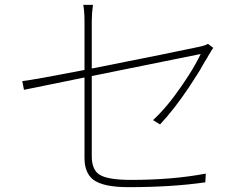

<svg xmlns="http://www.w3.org/2000/svg" viewBox="-20 -776 1040 793"><path d="M612 -280Q670 -333 730 -421Q781 -494 809 -553Q567 -504 359 -462V-131Q359 -74 392 -54Q426 -33 522 -33Q693 -33 830 -59L828 -23Q691 -3 510 -3Q406 -3 365 -34Q329 -62 329 -124V-456Q151 -420 79 -405L72 -441Q123 -447 329 -487V-687Q329 -728 324 -756H364Q359 -721 359 -687V-493Q486 -518 640 -549Q699 -561 746 -571Q789 -580 804 -583Q828 -588 839 -595L861 -578Q857 -574 852 -565L848 -558L844 -552L835 -536L825 -520Q814 -501 805 -485Q780 -445 758 -412Q699 -324 641 -262Z"/></svg>

Font: Noto Sans CJK TC Thin
Style: Regular
Weight: 250
Designer: Ryoko NISHIZUKA ???? (kana & ideographs); Paul D. Hunt (Latin, Greek & Cyrillic); Wenlong ZHANG ??? (bopomofo); Sandoll 
Foundry: Adobe Systems Incorporated
Version: Version 1.004 January 19, 2016